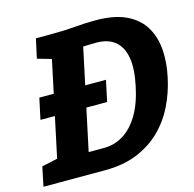

<svg xmlns="http://www.w3.org/2000/svg" viewBox="-144 -779 892 881"><g transform="rotate(-15 302.0 -338.0)"><path d="M27 0 169 -667Q234 -667 285 -671.5Q336 -676 382.7 -676Q473.7 -676 530.3 -648.5Q587 -621 614.8 -573.5Q642.7 -526 647 -465Q651.3 -404 636.3 -336Q622.3 -269 592.5 -208Q562.7 -147 515.3 -100.5Q468 -54 401.8 -27Q335.7 0 248.7 0ZM197.7 -100Q197.7 -100 210.2 -100Q222.7 -100 239.5 -100Q256.3 -100 269.7 -100Q321 -100 363.5 -126.5Q406 -153 437.2 -205.5Q468.3 -258 484.3 -336Q501.3 -415 492.3 -468Q483.3 -521 450.3 -548.5Q417.3 -576 361 -576Q329.7 -576 314.2 -575Q298.7 -574 298.7 -574ZM99 -667H179L173 -548.7L79 -575.3ZM-43.7 0 -24.7 -91.7 81 -115 36.3 0ZM22.3 -300 43.7 -400H360.3L339 -300Z"/></g></svg>

Font: Epunda Slab Light
Style: Italic
Weight: 300
Italic angle: -12°
Designer: Simon Atzbach
Foundry: typofactur
Version: Version 1.102